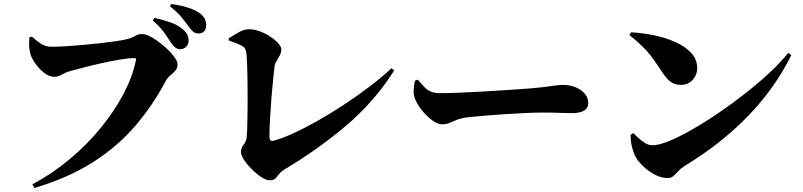

<svg xmlns="http://www.w3.org/2000/svg" viewBox="-20 -875 3980 952"><path d="M872.6 -630.9Q849.1 -630.9 827.6 -664.1Q814 -685.1 794.2 -713.1Q774.4 -741.2 737.3 -773.9L745.6 -786.1Q789.1 -776.9 826.4 -763.7Q863.8 -750.5 889.6 -727.1Q904.3 -713.4 909.9 -700.2Q915.5 -687 915.5 -672.9Q915.5 -655.8 903.3 -643.3Q891.1 -630.9 872.6 -630.9ZM964.4 -709Q948.7 -709 937.7 -718Q926.8 -727.1 913.6 -746.1Q901.4 -762.7 882.8 -786.4Q864.3 -810.1 822.3 -844.2L829.6 -855Q874.5 -849.1 910.2 -837.9Q945.8 -826.7 968.3 -811Q987.3 -797.4 994.9 -782.2Q1002.4 -767.1 1002.4 -749Q1002.4 -731 992.4 -720Q982.4 -709 964.4 -709ZM137.7 -693.8Q162.1 -671.4 184.6 -657.2Q207 -643.1 235.4 -643.1Q263.2 -643.1 303.2 -645.5Q343.3 -647.9 387.9 -651.9Q432.6 -655.8 475.3 -660.6Q518.1 -665.5 551.8 -670.4Q585.4 -675.3 602.5 -679.2Q627 -684.6 638.7 -690.9Q650.4 -697.3 659.2 -701.7Q668 -706.1 684.6 -706.1Q705.1 -706.1 734.6 -688.7Q764.2 -671.4 793 -646.5Q821.8 -621.6 841.1 -596.7Q860.4 -571.8 860.4 -557.1Q860.4 -537.1 849.4 -524.7Q838.4 -512.2 824.7 -501.2Q811 -490.2 802.2 -474.1Q738.3 -353.5 651.4 -251.7Q564.5 -149.9 442.1 -71.5Q319.8 6.8 150.4 57.1L140.6 39.1Q240.2 -14.2 326.9 -86.9Q413.6 -159.7 481.4 -243.2Q549.3 -326.7 594 -412.6Q638.7 -498.5 654.3 -578.1Q656.2 -586.9 647.5 -586.9Q617.7 -586.9 571.8 -579.1Q525.9 -571.3 476.6 -560.1Q427.2 -548.8 385.5 -537.8Q343.8 -526.9 322.3 -521Q306.6 -516.6 287.4 -505.4Q268.1 -494.1 249.5 -494.1Q223.6 -494.1 197.8 -514.6Q171.9 -535.2 153.1 -563Q134.3 -590.8 129.4 -612.8Q124 -635.7 124.3 -652.6Q124.5 -669.4 125.5 -689Z M1114.7 -673.8 1113.8 -685.1Q1134.3 -697.8 1162.1 -713.9Q1189.9 -730 1213.9 -730Q1240.7 -730 1268.8 -719.5Q1296.9 -709 1321 -692.9Q1345.2 -676.8 1360.1 -659.7Q1375 -642.6 1375 -629.9Q1375 -615.2 1367.4 -600.8Q1359.9 -586.4 1351.3 -572.3Q1342.8 -558.1 1340.8 -543Q1338.4 -523.9 1334.2 -482.2Q1330.1 -440.4 1325.9 -388.4Q1321.8 -336.4 1318.8 -285.4Q1315.9 -234.4 1315.9 -196.8Q1315.9 -172.9 1335 -176.8Q1376 -187.5 1432.4 -213.1Q1488.8 -238.8 1553.2 -275.1Q1617.7 -311.5 1683.6 -354.7Q1749.5 -397.9 1811 -444.6Q1872.6 -491.2 1921.9 -537.1L1934.1 -524.9Q1836.4 -370.6 1695.8 -251.7Q1555.2 -132.8 1394 -37.1Q1373 -24.4 1363.5 -11.5Q1354 1.5 1345 10.3Q1335.9 19 1316.9 19Q1300.3 19 1276.6 3.7Q1252.9 -11.7 1229.5 -34.9Q1206.1 -58.1 1190.4 -81.5Q1174.8 -105 1174.8 -121.1Q1174.8 -141.1 1188.2 -158.2Q1201.7 -175.3 1203.1 -194.8Q1205.6 -225.1 1206.5 -268.1Q1207.5 -311 1207.8 -359.1Q1208 -407.2 1207.5 -453.6Q1207 -500 1205.8 -538.3Q1204.6 -576.7 1203.1 -599.1Q1201.7 -619.6 1196.5 -630.9Q1191.4 -642.1 1173.3 -651.1Q1155.3 -660.2 1114.7 -673.8Z M2037.6 -475.1 2052.2 -480Q2069.3 -459 2083.5 -444.1Q2097.7 -429.2 2115.7 -421.1Q2133.8 -413.1 2163.6 -413.1Q2198.2 -413.1 2248.8 -415Q2299.3 -417 2356 -420.2Q2412.6 -423.3 2466.3 -426.8Q2520 -430.2 2562 -433.1Q2604 -436 2624.5 -438Q2674.8 -442.4 2713.1 -448.2Q2751.5 -454.1 2769.5 -454.1Q2822.8 -454.1 2859.6 -428.2Q2896.5 -402.3 2896.5 -363.8Q2896.5 -337.9 2874.8 -325.9Q2853 -314 2818.4 -314Q2787.1 -314 2754.9 -315.4Q2722.7 -316.9 2665.5 -316.9Q2634.8 -316.9 2587.2 -314.7Q2539.6 -312.5 2487.1 -309.1Q2434.6 -305.7 2387.7 -301.8Q2340.8 -297.9 2311.5 -294.9Q2271.5 -291 2248.8 -282.2Q2226.1 -273.4 2209.7 -266.1Q2193.4 -258.8 2172.4 -258.8Q2149.4 -258.8 2121.8 -279.3Q2094.2 -299.8 2070.6 -329.6Q2046.9 -359.4 2036.6 -388.2Q2029.8 -406.7 2031.2 -430.7Q2032.7 -454.6 2037.6 -475.1Z M3101.1 -701.2 3108.9 -714.8Q3165 -711.9 3222.9 -700Q3280.8 -688 3329.3 -666.3Q3377.9 -644.5 3407.5 -612.3Q3437 -580.1 3437 -536.1Q3437 -503.9 3414.6 -479Q3392.1 -454.1 3356 -454.1Q3325.2 -454.1 3304.9 -469.7Q3284.7 -485.4 3266.1 -513.2Q3248.5 -539.1 3234.1 -560.8Q3219.7 -582.5 3203.1 -603.3Q3186.5 -624 3162.6 -647.5Q3138.7 -670.9 3101.1 -701.2ZM3215.8 -154.8Q3246.6 -154.8 3297.9 -175.8Q3349.1 -196.8 3412.6 -233.2Q3476.1 -269.5 3544.2 -315.9Q3612.3 -362.3 3677.5 -413.6Q3742.7 -464.8 3797.4 -516.1Q3852.1 -567.4 3888.2 -612.8L3903.8 -602.1Q3821.3 -435.5 3687.7 -298.3Q3554.2 -161.1 3376 -53.2Q3356.4 -41 3343.8 -26.9Q3331.1 -12.7 3319.3 -2.4Q3307.6 7.8 3291 7.8Q3257.3 7.8 3224.1 -10.5Q3190.9 -28.8 3165.3 -54.4Q3139.6 -80.1 3128.9 -102.1Q3119.1 -122.1 3112.5 -151.4Q3106 -180.7 3106.9 -207L3120.1 -214.8Q3129.9 -205.6 3145 -191.4Q3160.2 -177.2 3178.2 -166Q3196.3 -154.8 3215.8 -154.8Z"/></svg>

Font: Source Han Serif JP Heavy
Style: Regular
Weight: 900
Designer: Ryoko NISHIZUKA  (kana & ideographs); Frank Grießhammer (Latin, Greek & Cyrillic); Wenlong ZHANG  (bopomofo); Sandoll Co
Foundry: Adobe Systems Incorporated
Version: Version 1.001;PS 1.001;hotconv 16.6.54;makeotf.lib2.5.65590